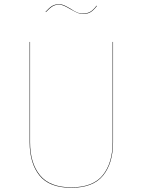

<svg xmlns="http://www.w3.org/2000/svg" viewBox="-20 -878 674 907"><path d="M514 -206Q514 -107 467 -49Q420 9 317 9Q213 9 166.5 -49Q120 -107 120 -206V-680H122V-206Q122 -108 168.5 -50.5Q215 7 317 7Q419 7 465.5 -50.5Q512 -108 512 -206V-680H514ZM312 -835Q295 -845 283 -850.5Q271 -856 259 -856Q241 -856 228 -848Q215 -840 197 -821L195 -822Q213 -842 226.5 -850Q240 -858 259 -858Q272 -858 283 -853Q294 -848 313 -837Q331 -825 344 -819.5Q357 -814 372 -814Q392 -814 406.5 -822.5Q421 -831 436 -851L438 -850Q422 -829 407.5 -820.5Q393 -812 372 -812Q358 -812 345.5 -817.5Q333 -823 312 -835Z"/></svg>

Font: FiraGO Two
Style: Regular
Weight: 100
Designer: bBox Type
Foundry: bBox Type GmbH
Version: Version 1.001